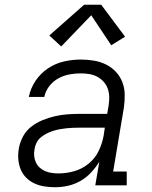

<svg xmlns="http://www.w3.org/2000/svg" viewBox="-20 -778 640 806"><path d="M211 8Q188 8 166 4.5Q144 1 124.5 -8Q105 -17 90 -32Q75 -47 67 -66.5Q59 -86 57 -108.5Q55 -131 59 -154Q63 -179 76 -204Q89 -229 111 -246Q133 -263 158.5 -273.5Q184 -284 210 -290Q236 -296 262 -298Q288 -300 314 -300H430L436 -335Q439 -354 438.5 -372Q438 -390 432 -406.5Q426 -423 414.5 -435.5Q403 -448 388 -456Q373 -464 355 -467Q337 -470 319 -470Q295 -470 271 -465.5Q247 -461 225 -449Q203 -437 187 -416.5Q171 -396 166 -371H101Q108 -407 129 -438.5Q150 -470 181.5 -491Q213 -512 248.5 -520Q284 -528 319 -528Q347 -528 374 -523.5Q401 -519 424.5 -507.5Q448 -496 466 -477Q484 -458 493.5 -433.5Q503 -409 503.5 -381.5Q504 -354 500 -326L455 -58H512V0H380L397 -99Q382 -75 362 -53.5Q342 -32 317 -18Q292 -4 265 2Q238 8 211 8ZM226 -50Q259 -50 292 -59.5Q325 -69 352 -91Q379 -113 394 -144Q409 -175 415 -208L420 -242H314Q300 -242 286 -241.5Q272 -241 258.5 -239.5Q245 -238 231 -235.5Q217 -233 203 -228.5Q189 -224 176 -217.5Q163 -211 151.5 -201.5Q140 -192 133.5 -179Q127 -166 125 -152Q122 -137 123.5 -122.5Q125 -108 131 -95.5Q137 -83 147 -74Q157 -65 170 -59.5Q183 -54 197.5 -52Q212 -50 226 -50ZM237 -583 187 -629 333 -758H405L505 -624L447 -588L363 -714Z"/></svg>

Font: Iosevka Etoile Light Oblique
Style: Regular
Weight: 300
Italic angle: -9°
Designer: Belleve Invis
Foundry: Belleve Invis
Version: Version 15.5.2; ttfautohint (v1.8.4)